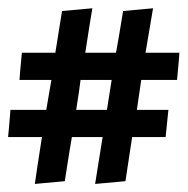

<svg xmlns="http://www.w3.org/2000/svg" viewBox="-20 -499 465 476"><path d="M28.3 -300.8Q29.3 -317.4 34.2 -368.2Q54.7 -368.2 117.2 -368.2Q121.1 -393.6 133.8 -471.7Q152.3 -473.6 209 -478.5Q204.1 -451.2 191.4 -368.2Q210 -368.2 267.6 -368.2Q272.5 -393.6 285.2 -471.7Q303.7 -473.6 359.4 -478.5Q354.5 -451.2 340.8 -368.2Q362.3 -368.2 424.8 -368.2Q423.8 -351.6 418.9 -300.8Q396.5 -300.8 330.1 -300.8Q327.1 -282.2 319.3 -226.6Q338.9 -226.6 397.5 -226.6Q395.5 -210 390.6 -159.2Q370.1 -159.2 307.6 -159.2Q303.7 -131.8 291 -49.8Q272.5 -47.9 215.8 -43Q220.7 -72.3 234.4 -159.2Q214.8 -159.2 158.2 -159.2Q153.3 -131.8 140.6 -49.8Q122.1 -47.9 66.4 -43Q70.3 -72.3 84 -159.2Q63.5 -159.2 0 -159.2Q2 -175.8 5.9 -226.6Q28.3 -226.6 94.7 -226.6Q97.7 -245.1 107.4 -300.8Q86.9 -300.8 28.3 -300.8ZM179.7 -300.8Q177.7 -282.2 168.9 -226.6Q188.5 -226.6 245.1 -226.6Q248 -245.1 256.8 -300.8Q237.3 -300.8 179.7 -300.8Z"/></svg>

Font: Acme Polish
Style: Regular
Weight: 400
Designer: Juan Pablo del Peral
Version: Version 1.002